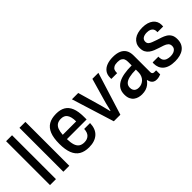

<svg xmlns="http://www.w3.org/2000/svg" viewBox="56 -1473 2236 2236"><g transform="rotate(-45 1173.5 -355.5)"><path d="M61 0V-723H159V0Z M281 0V-723H379V0Z M696 12Q622 12 573.5 -17Q525 -46 501 -107Q477 -168 477 -263Q477 -360 501.5 -420.5Q526 -481 575 -509.5Q624 -538 699 -538Q767 -538 812 -511.5Q857 -485 880 -428.5Q903 -372 903 -281V-239H579Q580 -181 592 -143Q604 -105 629.5 -86.5Q655 -68 697 -68Q722 -68 741.5 -75.5Q761 -83 775 -97Q789 -111 796.5 -132.5Q804 -154 805 -181H902Q901 -135 887 -98.5Q873 -62 846 -37.5Q819 -13 781 -0.5Q743 12 696 12ZM580 -309H801Q801 -349 794 -377Q787 -405 774 -423Q761 -441 741.5 -449Q722 -457 697 -457Q658 -457 633 -440.5Q608 -424 595.5 -391Q583 -358 580 -309Z M1112 0 948 -526H1052L1129 -258Q1134 -243 1140.5 -217Q1147 -191 1154 -163.5Q1161 -136 1166 -114H1171Q1176 -130 1182 -156.5Q1188 -183 1195 -211Q1202 -239 1208 -258L1285 -526H1384L1220 0Z M1567 12Q1541 12 1514.5 5Q1488 -2 1466 -18.5Q1444 -35 1431 -63Q1418 -91 1418 -133Q1418 -182 1438 -216Q1458 -250 1496.5 -271.5Q1535 -293 1591.5 -303Q1648 -313 1719 -313V-373Q1719 -399 1711 -418Q1703 -437 1683.5 -447.5Q1664 -458 1629 -458Q1592 -458 1571.5 -447Q1551 -436 1543.5 -419Q1536 -402 1536 -381V-369H1441Q1440 -374 1440 -379Q1440 -384 1440 -390Q1440 -440 1465 -473Q1490 -506 1533.5 -522Q1577 -538 1633 -538Q1693 -538 1734 -520.5Q1775 -503 1796 -467.5Q1817 -432 1817 -377V-105Q1817 -87 1826 -79Q1835 -71 1847 -71H1880V-4Q1867 1 1849.5 6Q1832 11 1810 11Q1785 11 1768 1.5Q1751 -8 1741 -25Q1731 -42 1727 -64H1721Q1706 -42 1684 -24.5Q1662 -7 1633 2.5Q1604 12 1567 12ZM1597 -70Q1622 -70 1644 -79.5Q1666 -89 1682.5 -105.5Q1699 -122 1709 -146.5Q1719 -171 1719 -201V-244Q1654 -244 1609.5 -233.5Q1565 -223 1542.5 -201Q1520 -179 1520 -144Q1520 -120 1529 -103.5Q1538 -87 1555 -78.5Q1572 -70 1597 -70Z M2113 12Q2061 12 2024 0.5Q1987 -11 1963 -32Q1939 -53 1927 -82Q1915 -111 1915 -146Q1915 -151 1915.5 -156Q1916 -161 1917 -165H2012Q2011 -161 2011 -157.5Q2011 -154 2011 -150Q2012 -121 2025 -102.5Q2038 -84 2062 -75.5Q2086 -67 2115 -67Q2143 -67 2165 -75Q2187 -83 2200 -99Q2213 -115 2213 -140Q2213 -169 2195 -185.5Q2177 -202 2148 -212Q2119 -222 2087 -232Q2058 -241 2030 -252.5Q2002 -264 1979 -281Q1956 -298 1942 -324Q1928 -350 1928 -390Q1928 -426 1942 -453.5Q1956 -481 1981 -500Q2006 -519 2041 -528.5Q2076 -538 2118 -538Q2162 -538 2195.5 -528Q2229 -518 2252.5 -499.5Q2276 -481 2288 -455.5Q2300 -430 2300 -400Q2300 -393 2299.5 -386Q2299 -379 2299 -374H2205V-390Q2205 -411 2195 -426.5Q2185 -442 2165.5 -451Q2146 -460 2114 -460Q2092 -460 2075 -455Q2058 -450 2047 -441.5Q2036 -433 2031 -421.5Q2026 -410 2026 -396Q2026 -372 2040.5 -358.5Q2055 -345 2079 -336Q2103 -327 2131 -317Q2162 -307 2194 -296.5Q2226 -286 2253 -269.5Q2280 -253 2296.5 -225Q2313 -197 2313 -153Q2313 -109 2298 -78Q2283 -47 2256 -27Q2229 -7 2192.5 2.5Q2156 12 2113 12Z"/></g></svg>

Font: Archivo SemiCondensed Medium
Style: Regular
Weight: 500
Width: 4
Designer: Hector Gatti
Foundry: Omnibus-Type
Version: Version 2.001